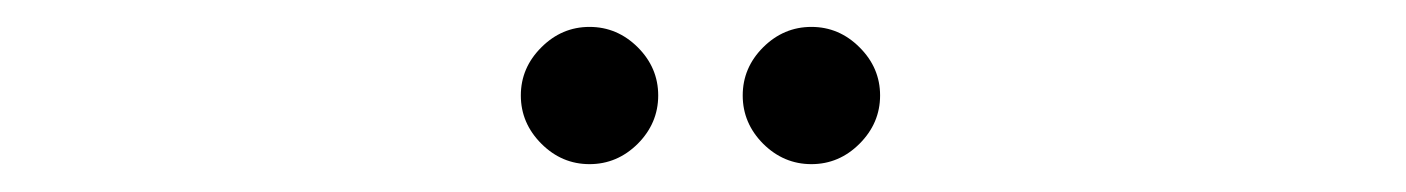

<svg xmlns="http://www.w3.org/2000/svg" viewBox="-20 -889 1040 142"><path d="M365.2 -818.4Q365.2 -838.9 380.4 -854Q395.5 -869.1 416 -869.1Q436.5 -869.1 451.7 -854Q466.8 -838.9 466.8 -818.4Q466.8 -797.9 451.7 -782.7Q436.5 -767.6 416 -767.6Q395.5 -767.6 380.4 -782.7Q365.2 -797.9 365.2 -818.4ZM529.3 -818.4Q529.3 -838.9 544.4 -854Q559.6 -869.1 580.1 -869.1Q600.6 -869.1 615.7 -854Q630.9 -838.9 630.9 -818.4Q630.9 -797.9 615.7 -782.7Q600.6 -767.6 580.1 -767.6Q559.6 -767.6 544.4 -782.7Q529.3 -797.9 529.3 -818.4Z"/></svg>

Font: FakePearl
Style: Regular
Weight: 400
Version: Version 1.2